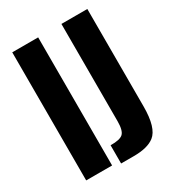

<svg xmlns="http://www.w3.org/2000/svg" viewBox="-210 -1001 1040 1141"><g transform="rotate(-30 310.0 -431.0)"><path d="M282.2 16.6V-108.4Q346.7 -107.4 368.2 -127.9Q389.6 -148.4 389.6 -212.4V-878.9H567.4V-210.9Q567.4 -63.5 510.7 -19.5Q464.4 16.6 369.6 16.6ZM52.2 0V-878.9H230V0Z"/></g></svg>

Font: Oswald-Bold
Style: Bold
Weight: 700
Designer: vernon adams
Foundry: vernon adams
Version: Version 2.002; ttfautohint (v0.92.18-e454-dirty) -l 8 -r 50 